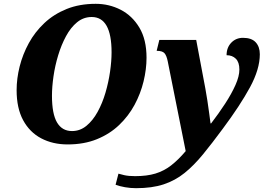

<svg xmlns="http://www.w3.org/2000/svg" viewBox="-20 -745 1392 1005"><path d="M334 11Q256 11 195.5 -21Q135 -53 101 -116Q67 -179 67 -273Q67 -334 83 -397.5Q99 -461 131 -519.5Q163 -578 212.5 -624.5Q262 -671 329 -698Q396 -725 481 -725Q551 -725 611.5 -694Q672 -663 709.5 -600.5Q747 -538 747 -443Q747 -383 731.5 -319Q716 -255 684.5 -196.5Q653 -138 604 -91Q555 -44 487.5 -16.5Q420 11 334 11ZM357 -59Q399 -59 432.5 -86.5Q466 -114 491 -159.5Q516 -205 532 -259.5Q548 -314 556 -369.5Q564 -425 564 -471Q564 -656 460 -656Q417 -656 383.5 -628.5Q350 -601 325.5 -555.5Q301 -510 284.5 -455.5Q268 -401 260 -345.5Q252 -290 252 -244Q252 -149 278.5 -104Q305 -59 357 -59ZM692 240Q663 240 634.5 235Q606 230 585 222L600 164Q609 167 631 172Q653 177 687 177Q749 177 793.5 163.5Q838 150 875.5 121Q913 92 952 46L858 -424Q852 -454 841 -466.5Q830 -479 800 -479L814 -536H1007L1055 -281Q1060 -255 1065.5 -218.5Q1071 -182 1075.5 -148.5Q1080 -115 1082 -99H1085Q1125 -151 1158.5 -202.5Q1192 -254 1212.5 -300Q1233 -346 1233 -381Q1233 -419 1214.5 -437.5Q1196 -456 1166 -456Q1166 -496 1190.5 -521.5Q1215 -547 1252 -547Q1297 -547 1318.5 -523.5Q1340 -500 1340 -461Q1340 -383 1288.5 -288Q1237 -193 1146 -71Q1090 5 1042.5 63Q995 121 946 160.5Q897 200 836.5 220Q776 240 692 240Z"/></svg>

Font: Noto Serif ExtraBold
Style: Italic
Weight: 800
Italic angle: -12°
Designer: Monotype Design Team
Foundry: Monotype Imaging Inc.
Version: Version 2.013